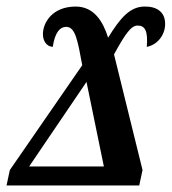

<svg xmlns="http://www.w3.org/2000/svg" viewBox="-25 -566 524 586"><path d="M-5 0H400L410 -47L323 -400C359 -466 376 -488 395 -488C418 -488 427 -471 423 -423C452 -428 479 -456 479 -493C479 -530 453 -547 415 -546C372 -545 343 -513 305 -451C289 -502 261 -546 206 -546C135 -546 106 -497 106 -462C106 -441 117 -424 136 -423C143 -469 159 -484 177 -484C205 -484 212 -443 226 -367L5 -47ZM64 -58 239 -316 292 -58Z"/></svg>

Font: Noto Serif Condensed Semi
Style: Italic
Weight: 600
Width: 3
Italic angle: -12°
Designer: Monotype Design Team
Foundry: Monotype Imaging Inc.
Version: Version 1.901